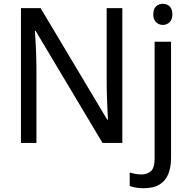

<svg xmlns="http://www.w3.org/2000/svg" viewBox="-20 -757 1005 1017"><path d="M628 0H523L169 -593H165Q166 -575 167.5 -553Q169 -531 170 -505.5Q171 -480 172 -453Q173 -426 173 -399V0H91V-714H195L548 -123H552Q551 -135 550 -156.5Q549 -178 548 -204.5Q547 -231 546 -259Q545 -287 545 -311V-714H628ZM741 240Q717 240 698.5 236.5Q680 233 667 228V157Q681 161 696 164Q711 167 729 167Q760 167 779.5 149.5Q799 132 799 83V-536H886V80Q886 130 871 166Q856 202 824 221Q792 240 741 240ZM792 -681Q792 -710 807 -723.5Q822 -737 843 -737Q863 -737 878 -723.5Q893 -710 893 -681Q893 -653 878 -639Q863 -625 843 -625Q822 -625 807 -639Q792 -653 792 -681Z"/></svg>

Font: Noto Sans Display
Style: Regular
Weight: 400
Designer: Monotype Design Team
Foundry: Monotype Imaging Inc.
Version: Version 2.003